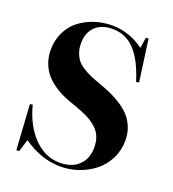

<svg xmlns="http://www.w3.org/2000/svg" viewBox="-137 -849 872 968"><g transform="rotate(20 298.5 -365.0)"><path d="M296.9 14.2Q194.3 14.2 95.2 -54.2L75.2 12.2H60.1L44.9 -229L59.1 -231.9Q85.4 -128.4 146.2 -65.7Q207 -2.9 287.1 -2.9Q351.1 -2.9 387.9 -38.6Q424.8 -74.2 424.8 -133.8Q424.8 -167 414.3 -192.4Q403.8 -217.8 381.6 -237.3Q359.4 -256.8 329.8 -271.5Q300.3 -286.1 256.8 -300.8Q221.2 -312.5 192.4 -325.7Q163.6 -338.9 136.2 -358.4Q108.9 -377.9 90.6 -400.9Q72.3 -423.8 61 -455.3Q49.8 -486.8 49.8 -523.9Q49.8 -575.2 70.6 -617.7Q91.3 -660.2 126.5 -687.3Q161.6 -714.4 206.3 -729.2Q251 -744.1 299.8 -744.1Q392.6 -744.1 471.2 -686L480 -744.1H494.1L524.9 -520L509.8 -517.1Q477.1 -623.5 428.2 -675.8Q379.4 -728 308.1 -728Q248.5 -728 215.3 -695.3Q182.1 -662.6 182.1 -606Q182.1 -578.6 189.7 -556.9Q197.3 -535.2 209.2 -519.8Q221.2 -504.4 242.4 -490.7Q263.7 -477.1 285.2 -467.5Q306.6 -458 338.9 -446.8Q378.4 -432.6 408.9 -418.7Q439.5 -404.8 469 -384.8Q498.5 -364.7 517.6 -342Q536.6 -319.3 548.3 -288.6Q560.1 -257.8 560.1 -221.2Q560.1 -168 537.4 -122.8Q514.6 -77.6 477.3 -48.1Q439.9 -18.6 393.1 -2.2Q346.2 14.2 296.9 14.2Z"/></g></svg>

Font: Display Regular
Style: Bold
Weight: 700
Designer: Latin by Veronika Burian and Jose Scaglione. Greek by Irene Vlachou. Cyrillic by Vera Evstafieva.
Foundry: TypeTogether
Version: Version 3.002